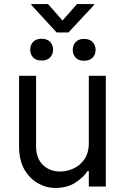

<svg xmlns="http://www.w3.org/2000/svg" viewBox="-20 -919 615 946"><path d="M417.6 -215.9V-545.5H501.4V0H417.6V-76.7H411.9Q391.7 -45.8 351.7 -19.4Q311.8 7.1 250 7.1Q210.2 7.1 169.6 -14.6Q128.9 -36.2 101.4 -81.7Q73.9 -127.1 73.9 -198.9V-545.5H157.7V-198.9Q157.7 -139.2 191.2 -106.5Q224.8 -73.9 277 -73.9Q308.2 -73.9 340.7 -88.1Q373.2 -102.3 395.4 -133.5Q417.6 -164.8 417.6 -215.9ZM216.6 -899.1 288 -817.8 359.4 -899.1H443.2V-894.2L317.5 -759.2H258.9L134.6 -894.2V-899.1ZM128.9 -674Q128.9 -696.7 142.9 -712.4Q157 -728 185 -728Q212.7 -728 227.1 -712.4Q241.5 -696.7 241.5 -674Q241.5 -651.6 227.1 -636.2Q212.7 -620.7 185 -620.7Q157 -620.7 142.9 -636.2Q128.9 -651.6 128.9 -674ZM338.4 -672.9Q338.4 -695.7 352.5 -711.5Q366.5 -727.3 394.5 -727.3Q422.2 -727.3 436.6 -711.5Q451 -695.7 451 -672.9Q451 -650.6 436.6 -635.1Q422.2 -619.7 394.5 -619.7Q366.5 -619.7 352.5 -635.1Q338.4 -650.6 338.4 -672.9Z"/></svg>

Font: Inter UI
Style: Regular
Weight: 400
Designer: Rasmus Andersson
Foundry: rsms
Version: Version 2.2